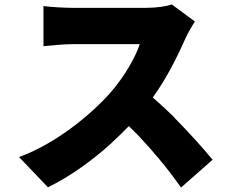

<svg xmlns="http://www.w3.org/2000/svg" viewBox="-20 -780 1040 857"><path d="M929 -67C892 -112 829 -183 762 -251L755 -259C724 -289 692 -319 662 -345C727 -435 774 -533 807 -607C818 -632 841 -671 850 -684L747 -760C724 -752 681 -745 631 -745H304C275 -745 208 -748 174 -753V-574C202 -576 259 -583 304 -583H604C583 -521 535 -437 470 -363C381 -264 227 -138 65 -79L194 56C292 8 387 -60 473 -137L480 -144C506 -168 531 -192 555 -217C564 -208 573 -200 581 -191L589 -184C621 -150 652 -116 681 -81L688 -74C694 -66 700 -58 707 -50L713 -43C740 -9 765 24 788 57L929 -67Z"/></svg>

Font: Glow Sans SC Normal Heavy
Style: Regular
Weight: 900
Designer: Ryoko NISHIZUKA (kana, bopomofo & ideographs); Paul D. Hunt (Latin, Greek & Cyrillic); Sandoll Communications, Soo-young
Version: Version 0.93